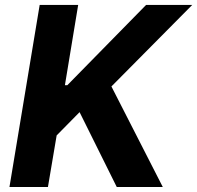

<svg xmlns="http://www.w3.org/2000/svg" viewBox="-20 -747 788 767"><path d="M17.8 0H171.5L206.3 -206L297.9 -299L446.4 0H630.3L425.1 -401.6L747.9 -727.3H563.6L248.9 -406.6H239.3L292.3 -727.3H138.5Z"/></svg>

Font: Margiela Sans
Style: Bold Italic
Weight: 700
Italic angle: -9.39999°
Designer: Stefan Endress, Andreas Faust
Version: Version 1.100;FEAKit 1.0